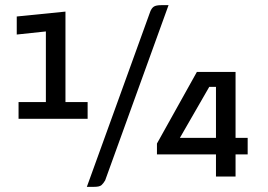

<svg xmlns="http://www.w3.org/2000/svg" viewBox="-20 -685 1039 745"><path d="M52 -224V-289H158V-563L45 -551V-621L234 -640V-289H320V-224ZM388 15Q381 27 373.5 33.5Q366 40 345 40H317L563 -640Q568 -653 576.5 -659Q585 -665 606 -665H634ZM818 -86H589V-128L744 -406H894V-150H941V-86H894V0H818ZM678 -150H818V-348H792Z"/></svg>

Font: Changa ExtraLight Medium
Style: Regular
Weight: 500
Version: Version 3.002; ttfautohint (v1.8.2)